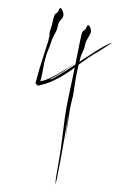

<svg xmlns="http://www.w3.org/2000/svg" viewBox="-63 -836 713 1072"><g transform="rotate(-5 293.0 -300.5)"><path d="M305.7 -778.3Q312.5 -791 316.4 -791Q317.4 -791 318.4 -790Q323.2 -788.1 325.2 -782.2Q338.9 -747.1 319.3 -730.5Q299.8 -713.9 294.9 -695.3Q288.1 -668.9 271.5 -647.5Q255.9 -625 246.1 -599.6Q239.3 -582 230.5 -566.4Q221.7 -550.8 214.8 -533.2Q199.2 -495.1 189.5 -455.1Q179.7 -415 163.1 -377.9Q165 -375 154.3 -388.7Q143.6 -402.3 151.4 -392.6Q151.4 -392.6 151.4 -392.6Q151.4 -392.6 151.4 -392.6Q160.2 -392.6 168 -393.6Q176.8 -393.6 185.5 -395.5Q194.3 -395.5 218.8 -404.3Q244.1 -413.1 271.5 -425.8Q304.7 -441.4 333 -456.1Q360.4 -470.7 359.4 -471.7Q359.4 -468.8 344.7 -460.9Q329.1 -453.1 327.1 -451.2Q314.5 -443.4 301.8 -436.5Q288.1 -429.7 275.4 -423.8Q273.4 -422.9 249 -411.1Q223.6 -400.4 223.6 -400.4Q225.6 -396.5 244.1 -404.3Q262.7 -412.1 286.1 -423.8Q315.4 -438.5 342.8 -453.1Q369.1 -467.8 373 -469.7Q397.5 -483.4 422.9 -497.1Q448.2 -510.7 473.6 -523.4Q490.2 -532.2 506.8 -541Q523.4 -548.8 540 -556.6Q542 -557.6 562.5 -565.4Q583 -574.2 585 -571.3Q585 -571.3 561.5 -558.6Q538.1 -546.9 512.7 -533.2Q490.2 -522.5 472.7 -513.7Q455.1 -503.9 452.1 -502.9Q400.4 -473.6 348.6 -441.4Q296.9 -410.2 240.2 -389.6Q218.8 -381.8 197.3 -377Q175.8 -373 153.3 -370.1Q149.4 -375 154.3 -369.1Q155.3 -367.2 155.3 -368.2Q155.3 -368.2 141.6 -384.8Q156.2 -423.8 170.9 -462.9Q186.5 -502 203.1 -541Q212.9 -565.4 223.6 -589.8Q235.4 -615.2 242.2 -640.6Q244.1 -647.5 244.1 -654.3Q245.1 -661.1 248 -668Q252 -677.7 255.9 -687.5Q260.7 -696.3 263.7 -707Q275.4 -745.1 280.3 -753.9Q286.1 -762.7 291 -763.7Q293.9 -764.6 296.9 -766.6Q300.8 -768.6 305.7 -778.3Q305.7 -778.3 310.5 -761.7Q315.4 -745.1 318.4 -734.4Q318.4 -734.4 305.7 -778.3ZM452.1 -669.9Q459 -682.6 462.9 -681.6Q463.9 -681.6 464.8 -681.6Q469.7 -678.7 471.7 -672.9Q476.6 -661.1 476.6 -651.4Q475.6 -640.6 470.7 -632.8Q460 -617.2 447.3 -598.6Q440.4 -587.9 436.5 -575.2Q433.6 -562.5 427.7 -550.8Q421.9 -539.1 415 -528.3Q408.2 -516.6 404.3 -504.9Q386.7 -459 374 -413.1Q361.3 -367.2 350.6 -319.3Q344.7 -293.9 335 -269.5Q326.2 -244.1 319.3 -218.8Q315.4 -202.1 311.5 -185.5Q307.6 -169.9 303.7 -153.3Q303.7 -150.4 299.8 -135.7Q295.9 -121.1 292 -103.5Q286.1 -81.1 282.2 -61.5Q277.3 -43 278.3 -42Q278.3 -48.8 285.2 -77.1Q291 -105.5 296.9 -133.8Q301.8 -158.2 305.7 -175.8Q308.6 -193.4 307.6 -194.3Q308.6 -193.4 297.9 -147.5Q286.1 -101.6 269.5 -41Q256.8 7.8 243.2 56.6Q229.5 106.4 218.8 141.6Q213.9 160.2 209 172.9Q205.1 185.5 203.1 190.4Q206.1 168 210.9 146.5Q216.8 124 222.7 102.5Q232.4 64.5 242.2 27.3Q252 -10.7 259.8 -48.8Q273.4 -111.3 287.1 -172.9Q300.8 -235.4 320.3 -295.9Q343.8 -371.1 366.2 -447.3Q388.7 -522.5 410.2 -597.7Q421.9 -636.7 426.8 -645.5Q432.6 -654.3 437.5 -655.3Q440.4 -656.2 443.4 -658.2Q447.3 -660.2 452.1 -669.9Q452.1 -669.9 457 -653.3Q461.9 -636.7 464.8 -625Q464.8 -625 452.1 -669.9Z"/></g></svg>

Font: Margalida Font
Style: Regular
Weight: 400
Designer: Mateu Riera. mateurierasureda@hotmail.com
Version: Version 1.0